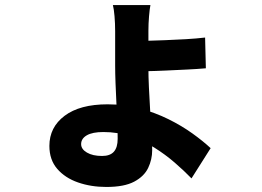

<svg xmlns="http://www.w3.org/2000/svg" viewBox="-20 -658 1040 762"><path d="M577 -638Q574 -623 571.5 -593.5Q569 -564 569 -536Q569 -520 569 -493Q569 -466 569 -437Q569 -408 569 -386Q569 -356 571 -311.5Q573 -267 576 -218.5Q579 -170 581.5 -128.5Q584 -87 584 -62Q584 -25 568 8.5Q552 42 512.5 63Q473 84 402 84Q341 84 289.5 66Q238 48 207 12Q176 -24 176 -79Q176 -153 236.5 -198.5Q297 -244 407 -244Q474 -244 535 -227.5Q596 -211 648.5 -185Q701 -159 743.5 -128.5Q786 -98 816 -70L740 50Q711 20 673.5 -12.5Q636 -45 592 -72.5Q548 -100 497.5 -117Q447 -134 390 -134Q347 -134 324.5 -121Q302 -108 302 -86Q302 -66 325 -52.5Q348 -39 385 -39Q417 -39 432 -56Q447 -73 447 -107Q447 -135 445.5 -172Q444 -209 442 -249Q440 -289 438.5 -328Q437 -367 437 -398Q437 -417 437 -442.5Q437 -468 437 -492.5Q437 -517 437 -534Q437 -565 434.5 -594Q432 -623 428 -638ZM509 -495Q526 -495 559.5 -496Q593 -497 634.5 -498.5Q676 -500 718 -502.5Q760 -505 794 -509L797 -387Q764 -384 722 -382Q680 -380 637.5 -378Q595 -376 561.5 -375.5Q528 -375 510 -375Z"/></svg>

Font: Noto Sans KR ExtraBold
Style: Regular
Weight: 800
Designer: Ryoko NISHIZUKA  (kana, bopomofo & ideographs); Paul D. Hunt (Latin, Greek & Cyrillic); Sandoll Communications , Soo-you
Foundry: Adobe
Version: Version 2.004-H2;hotconv 1.0.118;makeotfexe 2.5.65603